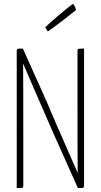

<svg xmlns="http://www.w3.org/2000/svg" viewBox="-20 -944 506 964"><path d="M220 -786 207 -807Q235 -834 269.5 -863Q304 -892 324 -908Q344 -924 345 -924Q352 -924 362 -895Q361 -893 341 -877Q321 -861 286.5 -834.5Q252 -808 220 -786ZM369 -689Q369 -697 373 -698.5Q377 -700 402 -700V-11Q402 0 391 0H371L243 -286Q242 -289 213.5 -354Q185 -419 148 -504.5Q111 -590 96 -625Q97 -536 97 -257V-11Q97 -3 93 -1.5Q89 0 64 0V-689Q64 -700 75 -700H95L221 -419Q230 -393 370 -76Q369 -158 369 -450Z"/></svg>

Font: Yanone Kaffeesatz Thin
Style: Regular
Weight: 250
Designer: Yanone (Cyrillic: Daniel Pouzeot)
Foundry: Yanone
Version: Version 1.003;PS 001.003;hotconv 1.0.88;makeotf.lib2.5.64775